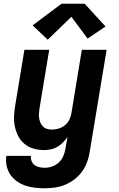

<svg xmlns="http://www.w3.org/2000/svg" viewBox="-20 -797 640 1030"><path d="M220 213Q193 213 166.5 210Q140 207 115.5 198.5Q91 190 70 175Q49 160 35 139Q21 118 15.5 92Q10 66 14 39H146Q144 54 149.5 67.5Q155 81 166 89Q177 97 191.5 100Q206 103 220 103Q240 103 260 96Q280 89 295.5 74.5Q311 60 319.5 40.5Q328 21 331 1L342 -62Q331 -46 317 -32Q303 -18 286.5 -8.5Q270 1 251.5 4.5Q233 8 215 8Q186 8 159 0Q132 -8 111 -25.5Q90 -43 77.5 -67.5Q65 -92 59.5 -119.5Q54 -147 55.5 -176Q57 -205 62 -234L111 -530H244L192 -216Q190 -203 189 -189.5Q188 -176 190 -163Q192 -150 197 -138.5Q202 -127 211 -118Q220 -109 232.5 -105.5Q245 -102 259 -102Q277 -102 295 -107.5Q313 -113 328 -125Q343 -137 351.5 -154Q360 -171 363 -189L419 -530H552L461 19Q457 46 447 73Q437 100 420 123.5Q403 147 379.5 165Q356 183 329.5 194Q303 205 275.5 209Q248 213 220 213ZM236 -584 155 -661 310 -777H434L546 -655L450 -590L363 -707Z"/></svg>

Font: Iosevka Curly XBdEx
Style: Italic
Weight: 800
Width: 7
Italic angle: -9°
Monospace: yes
Designer: Belleve Invis
Foundry: Belleve Invis
Version: Version 11.1.0; ttfautohint (v1.8.3)